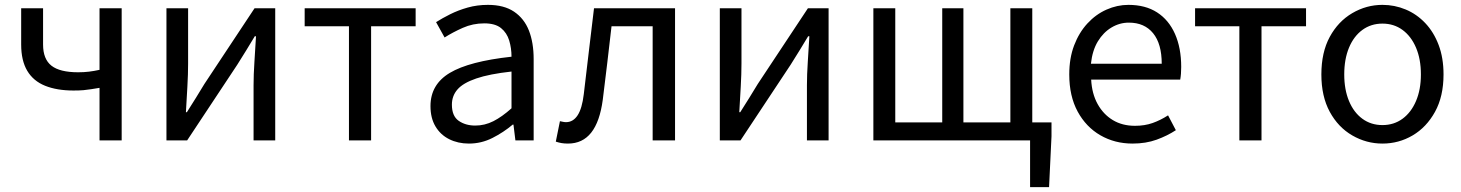

<svg xmlns="http://www.w3.org/2000/svg" viewBox="-20 -577 6004 789"><path d="M389 0V-216Q370 -213 355 -210.5Q340 -208 323.5 -206.5Q307 -205 282 -205Q214 -205 165.5 -224.5Q117 -244 92 -286Q67 -328 67 -394V-543H157V-394Q157 -334 191.5 -307Q226 -280 301 -280Q325 -280 345.5 -282.5Q366 -285 389 -290V-543H480V0Z M664 0V-543H753V-316Q753 -273 750 -220.5Q747 -168 744 -116H748Q764 -141 784.5 -174Q805 -207 820 -232L1026 -543H1111V0H1022V-227Q1022 -270 1025.5 -322.5Q1029 -375 1032 -428H1027Q1012 -403 991.5 -369.5Q971 -336 955 -311L749 0Z M1414 0V-469H1232V-543H1688V-469H1505V0Z M1907 13Q1862 13 1826 -5Q1790 -23 1769.5 -57.5Q1749 -92 1749 -141Q1749 -230 1828.5 -277.5Q1908 -325 2082 -344Q2082 -379 2072.5 -410.5Q2063 -442 2039 -461.5Q2015 -481 1970 -481Q1923 -481 1881.5 -462.5Q1840 -444 1807 -423L1772 -486Q1797 -502 1830 -518.5Q1863 -535 1902 -546Q1941 -557 1985 -557Q2051 -557 2092.5 -529Q2134 -501 2153.5 -451.5Q2173 -402 2173 -334V0H2098L2090 -65H2087Q2049 -33 2003.5 -10Q1958 13 1907 13ZM1933 -61Q1972 -61 2007.5 -79Q2043 -97 2082 -132V-283Q1991 -273 1937 -254.5Q1883 -236 1860 -209.5Q1837 -183 1837 -147Q1837 -100 1865 -80.5Q1893 -61 1933 -61Z M2314 13Q2299 13 2287.5 11Q2276 9 2264 5L2281 -79Q2287 -78 2293 -76.5Q2299 -75 2306 -75Q2335 -75 2353.5 -103Q2372 -131 2379 -190Q2390 -279 2400 -367.5Q2410 -456 2421 -543H2754V0H2662V-469H2493Q2484 -393 2475.5 -318.5Q2467 -244 2457 -167Q2445 -77 2409.5 -32Q2374 13 2314 13Z M2938 0V-543H3027V-316Q3027 -273 3024 -220.5Q3021 -168 3018 -116H3022Q3038 -141 3058.5 -174Q3079 -207 3094 -232L3300 -543H3385V0H3296V-227Q3296 -270 3299.5 -322.5Q3303 -375 3306 -428H3301Q3286 -403 3265.5 -369.5Q3245 -336 3229 -311L3023 0Z M4213 192V0H4170V-74H4301V-17L4291 192ZM3569 0V-543H3659V-74H3852V-543H3939V-74H4132V-543H4222V0Z M4634 13Q4561 13 4502 -21Q4443 -55 4408.5 -118.5Q4374 -182 4374 -271Q4374 -338 4394 -390.5Q4414 -443 4448.5 -480.5Q4483 -518 4527 -537.5Q4571 -557 4617 -557Q4687 -557 4735 -526Q4783 -495 4808.5 -437.5Q4834 -380 4834 -302Q4834 -287 4833 -274Q4832 -261 4830 -250H4464Q4467 -192 4490.5 -149.5Q4514 -107 4553 -83.5Q4592 -60 4644 -60Q4684 -60 4716.5 -71.5Q4749 -83 4780 -103L4812 -42Q4777 -19 4733 -3Q4689 13 4634 13ZM4463 -315H4754Q4754 -397 4718.5 -440.5Q4683 -484 4619 -484Q4581 -484 4547.5 -464Q4514 -444 4491.5 -407Q4469 -370 4463 -315Z M5073 0V-469H4891V-543H5347V-469H5164V0Z M5661 13Q5595 13 5537 -20.5Q5479 -54 5444.5 -117.5Q5410 -181 5410 -271Q5410 -362 5444.5 -425.5Q5479 -489 5537 -523Q5595 -557 5661 -557Q5711 -557 5756.5 -538Q5802 -519 5837 -482Q5872 -445 5892 -392Q5912 -339 5912 -271Q5912 -181 5877 -117.5Q5842 -54 5785 -20.5Q5728 13 5661 13ZM5661 -63Q5708 -63 5743.5 -89Q5779 -115 5799 -162Q5819 -209 5819 -271Q5819 -334 5799 -381Q5779 -428 5743.5 -454Q5708 -480 5661 -480Q5614 -480 5578.5 -454Q5543 -428 5523.5 -381Q5504 -334 5504 -271Q5504 -209 5523.5 -162Q5543 -115 5578.5 -89Q5614 -63 5661 -63Z"/></svg>

Font: Noto Sans TC
Style: Regular
Weight: 400
Designer: Ryoko NISHIZUKA  (kana, bopomofo & ideographs); Paul D. Hunt (Latin, Greek & Cyrillic); Sandoll Communications , Soo-you
Foundry: Adobe
Version: Version 2.004-H2;hotconv 1.0.118;makeotfexe 2.5.65603